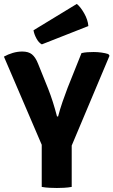

<svg xmlns="http://www.w3.org/2000/svg" viewBox="-21 -954 579 980"><path d="M395 -683Q410.5 -686.5 426.2 -687.5Q442 -688.5 457 -688.5Q476.5 -688.5 496.5 -685.8Q516.5 -683 532 -678L538 -669.5L345 -211V0Q326 3.5 305.5 4.5Q285 5.5 269.5 5.5Q255 5.5 232.8 4.5Q210.5 3.5 192 0V-215L-1 -665Q19.5 -676.5 44 -683.8Q68.5 -691 92.5 -691Q124.5 -691 142.2 -676.5Q160 -662 173 -629.5L225 -500.5Q250 -437 270 -359.5H275.5Q285 -396 298.2 -434.5Q311.5 -473 324 -505.5ZM371 -934Q389 -920 408.2 -886.8Q427.5 -853.5 430 -821L192.5 -727.5Q176.5 -736 164.8 -758Q153 -780 150 -799.5Z"/></svg>

Font: Signika Negative SC
Style: Bold
Weight: 700
Designer: Anna Giedryś
Foundry: Anna Giedryś
Version: Version 2.000; ttfautohint (v1.8.3) -l 8 -r 50 -G 200 -x 9 -